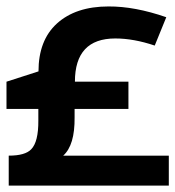

<svg xmlns="http://www.w3.org/2000/svg" viewBox="-22 -579 540 592"><path d="M498.5 -6.8H4.9V-99.1Q55.7 -99.1 74.2 -118.7Q96.7 -141.6 96.2 -207.5V-243.2H-2V-327.1L96.7 -358.9Q96.7 -454.6 153.3 -506.3Q211.4 -559.1 312.5 -559.1Q393.6 -559.6 490.7 -525.9L455.1 -438.5Q390.1 -460.4 333.5 -460.4Q209 -460.4 209 -327.1H374V-243.2H208V-217.3Q209 -131.3 172.9 -99.1H498.5Z"/></svg>

Font: Droid Sans
Style: Regular
Weight: 400
Foundry: Ascender Corporation
Version: Version 1.00 build 114